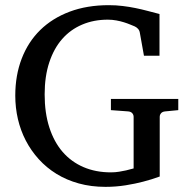

<svg xmlns="http://www.w3.org/2000/svg" viewBox="-20 -707 735 743"><path d="M619.1 -275.9Q608.4 -274.9 603.3 -268.8Q598.1 -262.7 598.1 -254.9V-23.9Q567.9 -12.7 533.7 -3.9Q504.4 3.9 466.6 10Q428.7 16.1 388.2 16.1Q332.5 16.1 284.9 2.9Q237.3 -10.3 198.5 -34.2Q159.7 -58.1 129.9 -91.1Q100.1 -124 79.8 -163.1Q59.6 -202.1 49.3 -246.3Q39.1 -290.5 39.1 -336.9Q39.1 -415.5 64 -480.2Q88.9 -544.9 135.7 -590.8Q182.6 -636.7 249.8 -661.9Q316.9 -687 400.9 -687Q429.2 -687 454.8 -683.8Q480.5 -680.7 504.4 -675.8Q528.3 -670.9 551.3 -664.8Q574.2 -658.7 597.2 -652.8V-491.2H537.1L521 -581.1Q519.5 -589.8 513.7 -595.9Q507.8 -602.1 501 -605Q493.7 -607.9 483.2 -612.3Q472.7 -616.7 459.5 -620.8Q446.3 -625 430.4 -627.9Q414.6 -630.9 397 -630.9Q342.8 -630.9 297.9 -611.8Q252.9 -592.8 220.7 -556.2Q188.5 -519.5 170.7 -465.6Q152.8 -411.6 152.8 -341.8Q152.8 -270 170.9 -213.9Q189 -157.7 222.4 -119.1Q255.9 -80.6 303.2 -60.3Q350.6 -40 409.2 -40Q425.8 -40 440.9 -42.5Q456.1 -44.9 467.8 -47.6Q479.5 -50.3 487.3 -52.7Q495.1 -55.2 497.1 -55.2V-254.9Q497.1 -262.7 491.9 -268.8Q486.8 -274.9 476.1 -275.9L409.2 -280.8V-324.2H669.9V-280.8Z"/></svg>

Font: Charis SIL Phon
Style: Regular
Weight: 400
Foundry: SIL International
Version: Version 5.000